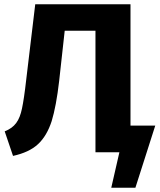

<svg xmlns="http://www.w3.org/2000/svg" viewBox="-20 -713 747 899"><path d="M591 -125V-693H145L103 -342C96 -279 89 -233 83 -205C71 -148 50 -117 2 -98L41 17C91 6 130 -12 158 -38C186 -64 207 -100 222 -146C236 -192 248 -255 257 -334L283 -569H427V0H539L501 166H614L707 -125Z"/></svg>

Font: Fira Sans
Style: Bold
Weight: 700
Designer: Carrois Corporate & Edenspiekermann AG
Foundry: Carrois Corporate GbR & Edenspiekermann AG
Version: Version 4.203